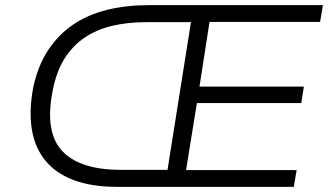

<svg xmlns="http://www.w3.org/2000/svg" viewBox="-20 -725 1286 745"><path d="M433 0Q336 0 266.5 -26Q197 -52 156 -102Q115 -152 103.5 -223.5Q92 -295 109 -386Q127 -470 166.5 -530Q206 -590 263 -629Q320 -668 394.5 -686.5Q469 -705 555 -705H1233L1222 -640H793L754 -389H1159L1149 -325H744L702 -65H1131L1120 0ZM449 -66H630L721 -639H548Q476 -639 416 -625Q356 -611 309 -579.5Q262 -548 230 -497Q198 -446 184 -371Q153 -212 221.5 -139Q290 -66 449 -66Z"/></svg>

Font: Nunito Sans 7pt SemiExpanded Light
Style: Italic
Weight: 300
Width: 6
Italic angle: -9°
Designer: Vernon Adams
Foundry: Vernon Adams
Version: Version 3.101;gftools[0.9.27]